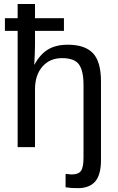

<svg xmlns="http://www.w3.org/2000/svg" viewBox="-20 -745 596 972"><path d="M491.2 65.4Q491.2 140.1 461.9 173.8Q432.6 207.5 374 207.5Q336.4 207.5 312 203.1V135.3L342.3 138.2Q376.5 138.2 389.6 120.6Q402.8 103 402.8 52.2V-315.4Q402.8 -387.2 379.6 -418.9Q356.4 -450.7 293.9 -450.7Q231.9 -450.7 194.6 -407.7Q157.2 -364.7 157.2 -292V0H69.3V-588.9H4.9V-652.8H69.3V-724.6H157.2V-652.8H303.7V-588.9H157.2V-516.6Q157.2 -497.1 156.2 -475.3Q155.3 -453.6 154.5 -437.7Q153.8 -421.9 153.3 -418.5H154.8Q183.1 -470.2 222.9 -494.4Q262.7 -518.6 323.7 -518.6Q409.7 -518.6 450.4 -475.8Q491.2 -433.1 491.2 -332.5Z"/></svg>

Font: Arimo Nerd Font
Style: Regular
Weight: 400
Designer: Steve Matteson
Foundry: Monotype Imaging Inc.
Version: Version 1.33;Nerd Fonts 3.2.1